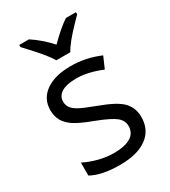

<svg xmlns="http://www.w3.org/2000/svg" viewBox="-189 -861 856 965"><g transform="rotate(-30 238.5 -378.0)"><path d="M431.2 -146Q431.2 -71.3 375.5 -30.8Q319.8 9.8 219.2 9.8Q112.8 9.8 53.2 -23.9V-99.1Q91.8 -79.6 136 -68.4Q180.2 -57.1 221.2 -57.1Q284.7 -57.1 318.8 -77.4Q353 -97.7 353 -139.2Q353 -170.4 325.9 -192.6Q298.8 -214.8 220.2 -245.1Q145.5 -272.9 114 -293.7Q82.5 -314.5 67.1 -340.8Q51.8 -367.2 51.8 -403.8Q51.8 -469.2 105 -507.1Q158.2 -544.9 251 -544.9Q337.4 -544.9 419.9 -509.8L391.1 -443.8Q310.5 -477.1 245.1 -477.1Q187.5 -477.1 158.2 -459Q128.9 -440.9 128.9 -409.2Q128.9 -387.7 139.9 -372.6Q150.9 -357.4 175.3 -343.8Q199.7 -330.1 269 -304.2Q364.3 -269.5 397.7 -234.4Q431.2 -199.2 431.2 -146ZM80.6 -766.1H136.7Q192.4 -730 243.7 -673.8Q307.1 -737.3 351.6 -766.1H409.7V-753.9L377.4 -720.7Q307.1 -648.4 284.7 -606H203.6Q192.4 -626 167.5 -656.7Q142.6 -687.5 80.6 -753.9Z"/></g></svg>

Font: f5_51262 
Style: Regular
Weight: 400
Foundry: Ascender Corporation
Version: Version 1.10